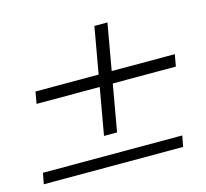

<svg xmlns="http://www.w3.org/2000/svg" viewBox="-80 -631 657 611"><g transform="rotate(-15 248.0 -325.5)"><path d="M-7 -103 0 -139H459L452 -103ZM218 -202 279 -548H322L261 -202ZM37 -356 44 -395H503L496 -356Z"/></g></svg>

Font: DM Sans 11pt ExtraLight
Style: Italic
Weight: 250
Italic angle: -10°
Version: Version 4.004;gftools[0.9.30]